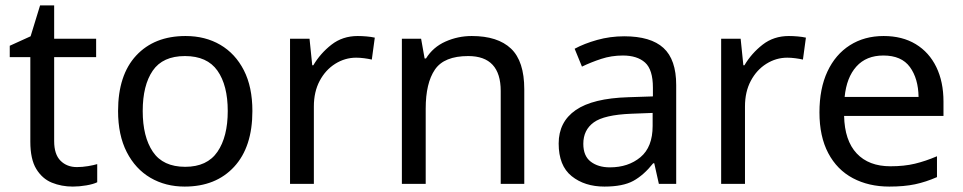

<svg xmlns="http://www.w3.org/2000/svg" viewBox="-20 -679 3555 709"><path d="M264 -62Q284 -62 305 -65.5Q326 -69 339 -73V-6Q325 1 299 5.5Q273 10 249 10Q207 10 171.5 -4.5Q136 -19 114 -55Q92 -91 92 -156V-468H16V-510L93 -545L128 -659H180V-536H335V-468H180V-158Q180 -109 203.5 -85.5Q227 -62 264 -62Z M912 -269Q912 -136 844.5 -63Q777 10 662 10Q591 10 535.5 -22.5Q480 -55 448 -117.5Q416 -180 416 -269Q416 -402 483 -474Q550 -546 665 -546Q738 -546 793.5 -513.5Q849 -481 880.5 -419.5Q912 -358 912 -269ZM507 -269Q507 -174 544.5 -118.5Q582 -63 664 -63Q745 -63 783 -118.5Q821 -174 821 -269Q821 -364 783 -418Q745 -472 663 -472Q581 -472 544 -418Q507 -364 507 -269Z M1301 -546Q1316 -546 1333.5 -544.5Q1351 -543 1364 -540L1353 -459Q1340 -462 1324.5 -464Q1309 -466 1295 -466Q1254 -466 1218 -443.5Q1182 -421 1160.5 -380.5Q1139 -340 1139 -286V0H1051V-536H1123L1133 -438H1137Q1163 -482 1204 -514Q1245 -546 1301 -546Z M1722 -546Q1818 -546 1867 -499.5Q1916 -453 1916 -349V0H1829V-343Q1829 -472 1709 -472Q1620 -472 1586 -422Q1552 -372 1552 -278V0H1464V-536H1535L1548 -463H1553Q1579 -505 1625 -525.5Q1671 -546 1722 -546Z M2285 -545Q2383 -545 2430 -502Q2477 -459 2477 -365V0H2413L2396 -76H2392Q2357 -32 2318.5 -11Q2280 10 2212 10Q2139 10 2091 -28.5Q2043 -67 2043 -149Q2043 -229 2106 -272.5Q2169 -316 2300 -320L2391 -323V-355Q2391 -422 2362 -448Q2333 -474 2280 -474Q2238 -474 2200 -461.5Q2162 -449 2129 -433L2102 -499Q2137 -518 2185 -531.5Q2233 -545 2285 -545ZM2311 -259Q2211 -255 2172.5 -227Q2134 -199 2134 -148Q2134 -103 2161.5 -82Q2189 -61 2232 -61Q2300 -61 2345 -98.5Q2390 -136 2390 -214V-262Z M2893 -546Q2908 -546 2925.5 -544.5Q2943 -543 2956 -540L2945 -459Q2932 -462 2916.5 -464Q2901 -466 2887 -466Q2846 -466 2810 -443.5Q2774 -421 2752.5 -380.5Q2731 -340 2731 -286V0H2643V-536H2715L2725 -438H2729Q2755 -482 2796 -514Q2837 -546 2893 -546Z M3243 -546Q3312 -546 3361.5 -516Q3411 -486 3437.5 -431.5Q3464 -377 3464 -304V-251H3097Q3099 -160 3143.5 -112.5Q3188 -65 3268 -65Q3319 -65 3358.5 -74.5Q3398 -84 3440 -102V-25Q3399 -7 3359 1.5Q3319 10 3264 10Q3188 10 3129.5 -21Q3071 -52 3038.5 -113.5Q3006 -175 3006 -264Q3006 -352 3035.5 -415Q3065 -478 3118.5 -512Q3172 -546 3243 -546ZM3242 -474Q3179 -474 3142.5 -433.5Q3106 -393 3099 -321H3372Q3371 -389 3340 -431.5Q3309 -474 3242 -474Z"/></svg>

Font: RS Noto Sans
Style: Regular
Weight: 400
Designer: Monotype Design Team
Foundry: Monotype Imaging Inc.
Version: Version 3.10